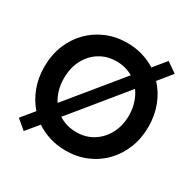

<svg xmlns="http://www.w3.org/2000/svg" viewBox="-168 -912 1119 1116"><g transform="rotate(30 391.0 -354.0)"><path d="M128 33 65 -20 134 -104Q92 -152 68.5 -215Q45 -278 45 -351Q45 -429 71 -495Q97 -561 144.5 -609.5Q192 -658 255.5 -685Q319 -712 395 -712Q449 -712 497 -698Q545 -684 586 -658L654 -741L722 -694L649 -604Q694 -556 719 -491Q744 -426 744 -351Q744 -273 718 -207.5Q692 -142 645 -93Q598 -44 534 -17Q470 10 395 10Q338 10 287.5 -5.5Q237 -21 196 -49ZM177 -351Q177 -309 187.5 -272.5Q198 -236 217 -207L505 -559Q455 -588 395 -588Q331 -588 282 -557.5Q233 -527 205 -473.5Q177 -420 177 -351ZM395 -114Q458 -114 507 -144.5Q556 -175 584.5 -228.5Q613 -282 613 -351Q613 -395 600.5 -433.5Q588 -472 566 -503L276 -148Q328 -114 395 -114Z"/></g></svg>

Font: Readex Pro Medium
Style: Regular
Weight: 500
Designer: Bonnie Shaver-Troup, Thomas Jockin
Foundry: Lexend
Version: Version 1.204; ttfautohint (v1.8.4.7-5d5b)